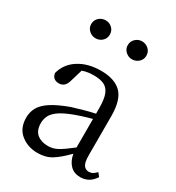

<svg xmlns="http://www.w3.org/2000/svg" viewBox="-186 -883 925 1010"><g transform="rotate(30 276.0 -378.0)"><path d="M380 -661Q358 -661 341 -676.5Q324 -692 324 -715Q324 -739 341 -754.5Q358 -770 380 -770Q403 -770 420 -754.5Q437 -739 437 -715Q437 -692 420 -676.5Q403 -661 380 -661ZM159 -661Q136 -661 119 -676.5Q102 -692 102 -715Q102 -739 119 -754.5Q136 -770 159 -770Q182 -770 198.5 -754.5Q215 -739 215 -715Q215 -692 198.5 -676.5Q182 -661 159 -661ZM360 -114V-287Q329 -279 298.5 -269Q268 -259 248 -251Q200 -232 175 -212.5Q150 -193 141.5 -172.5Q133 -152 133 -132Q133 -87 158.5 -66Q184 -45 225 -45Q256 -45 284 -60.5Q312 -76 360 -114ZM524 -59 541 -38Q523 -11 501.5 0.5Q480 12 454 12Q416 12 392.5 -12Q369 -36 362 -77Q316 -30 280.5 -8Q245 14 196 14Q136 14 94 -20Q52 -54 52 -118Q52 -152 67.5 -180Q83 -208 121 -233Q159 -258 227 -283Q256 -292 291 -302Q326 -312 360 -319V-351Q360 -406 348.5 -435.5Q337 -465 313 -476.5Q289 -488 251 -488Q235 -488 217.5 -486Q200 -484 181 -477L159 -403Q147 -359 110 -359Q91 -359 79.5 -369Q68 -379 66 -397Q82 -458 137 -493Q192 -528 271 -528Q354 -528 395 -487Q436 -446 436 -348V-111Q436 -68 447.5 -51.5Q459 -35 479 -35Q492 -35 502.5 -41Q513 -47 524 -59Z"/></g></svg>

Font: Shippori Mincho TTF
Style: Regular
Weight: 400
Version: Version 2.100